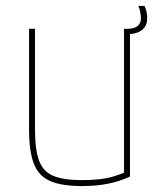

<svg xmlns="http://www.w3.org/2000/svg" viewBox="-20 -617 540 647"><path d="M256 10Q188 10 149 -7Q110 -24 94 -65.5Q78 -107 78 -180V-520H98V-180Q98 -113 111.5 -76Q125 -39 159.5 -24.5Q194 -10 256 -10Q288 -10 314.5 -13Q341 -16 364.5 -23Q388 -30 409 -40L398 -26V-520H418V-22Q384 -6 344.5 2Q305 10 256 10ZM409 -502Q403 -502 399 -503V-520H411Q432 -520 443.5 -529.5Q455 -539 455 -555Q455 -563 452.5 -576.5Q450 -590 446 -597H467Q472 -587 474 -576.5Q476 -566 476 -555Q476 -530 458.5 -516Q441 -502 409 -502Z"/></svg>

Font: M PLUS Code Latin Thin
Style: Regular
Weight: 250
Designer: Coji Morishita
Foundry: UNDERFOREST DESIGN
Version: Version 1.002; ttfautohint (v1.8.3)